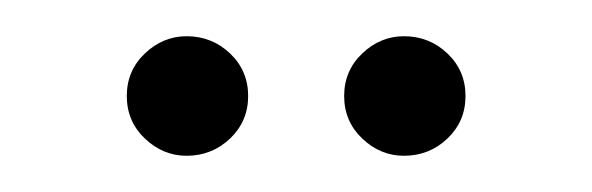

<svg xmlns="http://www.w3.org/2000/svg" viewBox="-20 -573 327 106"><path d="M203 -487Q190 -487 180 -496.5Q170 -506 170 -520Q170 -534 180 -543.5Q190 -553 203 -553Q217 -553 227 -543.5Q237 -534 237 -520Q237 -506 227 -496.5Q217 -487 203 -487ZM83 -487Q70 -487 60 -496.5Q50 -506 50 -520Q50 -534 60 -543.5Q70 -553 83 -553Q97 -553 107 -543.5Q117 -534 117 -520Q117 -506 107 -496.5Q97 -487 83 -487Z"/></svg>

Font: Zen Tokyo Zoo
Style: Regular
Weight: 400
Designer: Yoshimichi Ohira
Foundry: A-1 Corp ZenFonts
Version: Version 1.002; ttfautohint (v1.8.3)